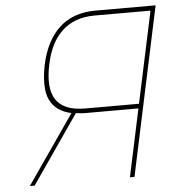

<svg xmlns="http://www.w3.org/2000/svg" viewBox="-51 -748 727 795"><g transform="rotate(-5 312.5 -350.0)"><path d="M375 -700Q327 -700 289 -686Q251 -672 223 -645.5Q195 -619 175.5 -580.5Q156 -542 146 -494Q134 -435 139 -392Q144 -349 169 -322.5Q194 -296 239 -286L41 0H61L257 -284Q263 -284 269 -283Q275 -282 281 -281.5Q287 -281 293 -281H517L457 0H476L625 -700ZM298 -300Q252 -300 222 -312.5Q192 -325 176 -349.5Q160 -374 157.5 -410.5Q155 -447 165 -494Q174 -538 191 -572.5Q208 -607 233.5 -631Q259 -655 293 -667.5Q327 -680 370 -680H602L521 -300Z"/></g></svg>

Font: Advent Pro Thin
Style: Italic
Weight: 250
Italic angle: -12°
Version: Version 3.000